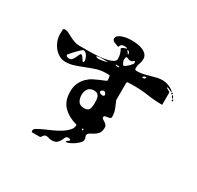

<svg xmlns="http://www.w3.org/2000/svg" viewBox="-186 -1031 1371 1335"><g transform="rotate(30 500.0 -363.5)"><path d="M920 -640Q919 -640 915 -642.5Q911 -645 906.5 -647Q902 -649 898 -651Q894 -653 893 -653L887 -654Q882 -654 880 -653Q882 -650 887.5 -647Q893 -644 898.5 -641Q904 -638 908.5 -634.5Q913 -631 913 -627V-531Q853 -531 796 -539.5Q739 -548 679 -548L627 -547L620 -540V-400Q632 -373 643 -345Q654 -317 654 -287Q654 -274 645.5 -271Q637 -268 627 -267Q617 -266 608.5 -263.5Q600 -261 600 -250Q600 -243 607.5 -238.5Q615 -234 623.5 -228.5Q632 -223 639.5 -215Q647 -207 647 -194Q647 -161 633.5 -145.5Q620 -130 603.5 -121Q587 -112 573.5 -104Q560 -96 560 -80Q560 -78 563 -70Q566 -62 567 -60V-49Q567 -38 555 -25Q543 -12 526.5 -0.5Q510 11 493 19Q476 27 467 27H460Q461 21 464.5 18Q468 15 471.5 13Q475 11 478 9Q481 7 481 4Q481 -4 475 -5.5Q469 -7 463 -7Q448 -7 442.5 4.5Q437 16 430.5 30Q424 44 410.5 55.5Q397 67 367 67Q355 67 346.5 63Q338 59 324 59Q315 59 310 63.5Q305 68 301.5 73Q298 78 295 82.5Q292 87 287 87H227Q221 87 220.5 81.5Q220 76 220 73Q220 63 238.5 52Q257 41 284 29Q311 17 343.5 2.5Q376 -12 403 -29Q430 -46 448.5 -66Q467 -86 467 -110V-113Q397 -132 355 -174Q313 -216 313 -293Q313 -333 327 -362Q341 -391 361.5 -411Q382 -431 406.5 -443.5Q431 -456 451.5 -464.5Q472 -473 486 -478.5Q500 -484 500 -489Q500 -500 499 -507.5Q498 -515 493 -527H463Q425 -527 389.5 -515.5Q354 -504 319 -490Q284 -476 249.5 -464.5Q215 -453 180 -453Q152 -453 128.5 -466.5Q105 -480 88 -501.5Q71 -523 61.5 -549Q52 -575 52 -600L53 -640Q55 -646 60.5 -646.5Q66 -647 71 -647Q83 -647 97.5 -639.5Q112 -632 129 -623Q146 -614 165.5 -606.5Q185 -599 207 -599Q221 -599 247.5 -599Q274 -599 305 -599.5Q336 -600 368.5 -603Q401 -606 427 -612Q453 -618 470 -628Q487 -638 487 -653Q487 -673 482.5 -691Q478 -709 467 -727Q473 -736 485 -740Q497 -744 507 -747Q500 -753 493.5 -753.5Q487 -754 479 -754Q466 -754 458 -746.5Q450 -739 447 -727Q439 -731 430 -733.5Q421 -736 412.5 -739.5Q404 -743 398.5 -748.5Q393 -754 393 -764Q393 -779 406.5 -789Q420 -799 438.5 -804.5Q457 -810 475.5 -812Q494 -814 505 -814Q523 -814 546.5 -811.5Q570 -809 591 -801Q612 -793 626.5 -778.5Q641 -764 641 -740Q641 -719 633.5 -701Q626 -683 626 -663Q626 -650 631.5 -648Q637 -646 649 -646Q672 -646 695 -651.5Q718 -657 740.5 -663.5Q763 -670 785 -675.5Q807 -681 830 -681Q841 -681 855 -678.5Q869 -676 882.5 -670.5Q896 -665 908 -657.5Q920 -650 927 -640ZM533 -713Q534 -716 534 -720Q534 -727 529.5 -734Q525 -741 517 -741Q514 -741 513 -740ZM543 -633Q551 -633 560.5 -640Q570 -647 578.5 -655.5Q587 -664 593 -671.5Q599 -679 600 -680Q601 -682 601 -687Q601 -691 600 -694.5Q599 -698 593 -700Q585 -691 579.5 -688.5Q574 -686 564 -686Q556 -686 550 -690Q544 -694 536 -694Q528 -694 527 -683.5Q526 -673 526 -666L527 -660Q528 -657 533 -646.5Q538 -636 540 -633ZM722 -642Q712 -642 705 -638.5Q698 -635 698 -625Q708 -625 715 -628Q722 -631 722 -642ZM933 -627Q928 -627 928 -633.5Q928 -640 933 -640Q938 -640 938 -633.5Q938 -627 933 -627ZM940 -627Q954 -619 954 -607Q954 -602 953 -600Q952 -602 946.5 -610Q941 -618 940 -620ZM520 -613H493Q495 -606 506 -605Q517 -604 520 -604ZM403 -601Q391 -601 375 -601Q359 -601 347 -593Q353 -589 356.5 -587.5Q360 -586 367 -586Q381 -586 403.5 -590.5Q426 -595 440 -600ZM960 -587Q955 -587 955 -593.5Q955 -600 960 -600Q965 -600 965 -593.5Q965 -587 960 -587ZM294 -523Q294 -532 291 -543Q288 -554 282 -564Q276 -574 268 -580.5Q260 -587 250 -587Q246 -587 232.5 -574.5Q219 -562 204 -546.5Q189 -531 177.5 -517.5Q166 -504 166 -503Q166 -492 175.5 -489Q185 -486 193 -486Q206 -486 214.5 -496.5Q223 -507 229 -520Q235 -533 239.5 -543.5Q244 -554 250 -554Q255 -554 260 -549Q265 -544 269.5 -537Q274 -530 278 -523.5Q282 -517 287 -513Q292 -516 293 -520Q294 -520 294 -523ZM534 -390Q534 -398 528 -405.5Q522 -413 513 -413Q509 -413 501 -407.5Q493 -402 493 -397Q493 -388 503 -384Q513 -380 520 -380Q525 -380 529.5 -382Q534 -384 534 -390ZM501 -304Q501 -319 500 -333Q499 -347 494.5 -357.5Q490 -368 480.5 -374.5Q471 -381 453 -381Q423 -381 408 -361Q393 -341 393 -312Q393 -281 406.5 -260Q420 -239 453 -239Q485 -239 493 -257Q501 -275 501 -304ZM520 -100Q525 -100 525 -106.5Q525 -113 520 -113Q515 -113 515 -106.5Q515 -100 520 -100Z"/></g></svg>

Font: Genkaimincho
Style: Regular
Weight: 800
Designer: Dr. Ken Lunde (project architect, glyph set definition & overall production); Masataka HATTORI \u670D \u90E8 \u6B63 \u8C
Foundry: Adobe Systems Incorporated
Version: Version 1.00